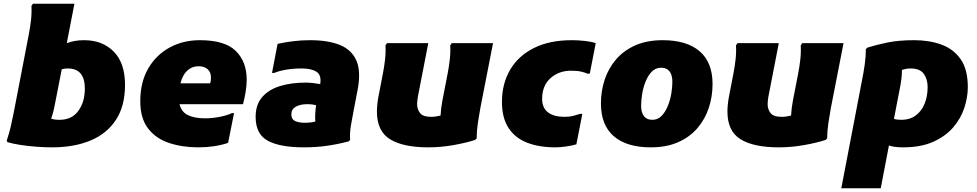

<svg xmlns="http://www.w3.org/2000/svg" viewBox="-20 -780 5254 1032"><path d="M260 12Q220 12 174 8.5Q128 5 87 -1.5Q46 -8 20 -16L16 -24Q30 -66 37.5 -98.5Q45 -131 54 -176L135 -596Q142 -632 146.5 -670.5Q151 -709 149 -748L157 -760H380L339 -548Q380 -564 432 -564Q531 -564 591.5 -502.5Q652 -441 652 -324Q652 -210 603 -135.5Q554 -61 466 -24.5Q378 12 260 12ZM272 -204Q269 -188 264.5 -172Q260 -156 255 -142Q273 -136 300 -136Q366 -136 401 -184Q436 -232 436 -304Q436 -412 344 -412Q326 -412 312 -408Z M1046 12Q960 12 889 -11.5Q818 -35 776 -89.5Q734 -144 734 -236Q734 -338 776.5 -411.5Q819 -485 891.5 -524.5Q964 -564 1054 -564Q1189 -564 1247.5 -506Q1306 -448 1306 -352Q1306 -322 1300.5 -287.5Q1295 -253 1286 -220H945Q955 -178 990.5 -161Q1026 -144 1082 -144Q1121 -144 1161.5 -152Q1202 -160 1226 -172H1238L1206 -12Q1134 12 1046 12ZM1046 -424Q1012 -424 986.5 -400.5Q961 -377 950 -332H1110Q1112 -340 1113 -347.5Q1114 -355 1114 -364Q1114 -391 1096.5 -407.5Q1079 -424 1046 -424Z M1614 12Q1485 12 1419.5 -23.5Q1354 -59 1354 -152Q1354 -218 1389.5 -258.5Q1425 -299 1485.5 -317.5Q1546 -336 1622 -336Q1643 -336 1664 -333.5Q1685 -331 1701 -328Q1709 -376 1681.5 -394Q1654 -412 1602 -412Q1557 -412 1518.5 -405.5Q1480 -399 1454 -388H1442L1472 -544Q1510 -553 1555.5 -558.5Q1601 -564 1646 -564Q1744 -564 1807.5 -538Q1871 -512 1896 -453.5Q1921 -395 1902 -296L1882 -192Q1875 -154 1867 -110.5Q1859 -67 1862 -28L1854 -20Q1797 -5 1738.5 3.5Q1680 12 1614 12ZM1546 -166Q1546 -139 1566 -129.5Q1586 -120 1622 -120Q1631 -120 1646.5 -121.5Q1662 -123 1675 -127Q1673 -147 1674.5 -170Q1676 -193 1679 -214Q1661 -220 1630 -220Q1594 -220 1570 -206.5Q1546 -193 1546 -166Z M2006 -180Q2006 -198 2008 -218Q2010 -238 2014 -260L2038 -384Q2045 -420 2049.5 -458.5Q2054 -497 2052 -536L2060 -548H2282L2226 -260Q2224 -248 2223 -237.5Q2222 -227 2222 -220Q2222 -193 2237.5 -172.5Q2253 -152 2298 -152Q2311 -152 2323.5 -154Q2336 -156 2348 -159Q2350 -198 2358 -240L2386 -384Q2393 -420 2397.5 -458.5Q2402 -497 2400 -536L2408 -548H2630L2562 -200Q2555 -162 2548.5 -118.5Q2542 -75 2542 -36L2534 -28Q2489 -13 2420 -0.5Q2351 12 2282 12Q2147 12 2076.5 -31.5Q2006 -75 2006 -180Z M2678 -232Q2678 -330 2722 -405Q2766 -480 2850 -522Q2934 -564 3054 -564Q3087 -564 3123.5 -560Q3160 -556 3182 -548L3150 -384H3138Q3125 -390 3104 -395Q3083 -400 3050 -400Q2984 -400 2939 -360Q2894 -320 2894 -248Q2894 -200 2925.5 -176Q2957 -152 3014 -152Q3041 -152 3060.5 -157Q3080 -162 3098 -168H3110L3078 -4Q3053 3 3021.5 7.5Q2990 12 2966 12Q2878 12 2813.5 -13Q2749 -38 2713.5 -92Q2678 -146 2678 -232Z M3210 -224Q3210 -292 3230.5 -353Q3251 -414 3292 -461.5Q3333 -509 3395.5 -536.5Q3458 -564 3542 -564Q3671 -564 3740.5 -504.5Q3810 -445 3810 -328Q3810 -261 3789.5 -199.5Q3769 -138 3728 -90.5Q3687 -43 3624.5 -15.5Q3562 12 3478 12Q3349 12 3279.5 -47.5Q3210 -107 3210 -224ZM3426 -212Q3426 -176 3441 -156Q3456 -136 3486 -136Q3516 -136 3536.5 -157.5Q3557 -179 3570 -211.5Q3583 -244 3588.5 -278.5Q3594 -313 3594 -340Q3594 -376 3579 -396Q3564 -416 3534 -416Q3504 -416 3483.5 -395Q3463 -374 3450 -341.5Q3437 -309 3431.5 -274Q3426 -239 3426 -212Z M3890 -180Q3890 -198 3892 -218Q3894 -238 3898 -260L3922 -384Q3929 -420 3933.5 -458.5Q3938 -497 3936 -536L3944 -548H4166L4110 -260Q4108 -248 4107 -237.5Q4106 -227 4106 -220Q4106 -193 4121.5 -172.5Q4137 -152 4182 -152Q4195 -152 4207.5 -154Q4220 -156 4232 -159Q4234 -198 4242 -240L4270 -384Q4277 -420 4281.5 -458.5Q4286 -497 4284 -536L4292 -548H4514L4446 -200Q4439 -162 4432.5 -118.5Q4426 -75 4426 -36L4418 -28Q4373 -13 4304 -0.5Q4235 12 4166 12Q4031 12 3960.5 -31.5Q3890 -75 3890 -180Z M4834 12Q4810 12 4791 9.5Q4772 7 4758 2L4714 232H4502L4614 -352Q4622 -391 4628 -434Q4634 -477 4634 -516L4642 -524Q4690 -539 4750 -551.5Q4810 -564 4894 -564Q4976 -564 5041 -540Q5106 -516 5144 -461Q5182 -406 5182 -312Q5182 -258 5163.5 -201Q5145 -144 5104 -96Q5063 -48 4996.5 -18Q4930 12 4834 12ZM4818 -312 4785 -141Q4800 -136 4826 -136Q4870 -136 4901.5 -159Q4933 -182 4949.5 -222Q4966 -262 4966 -312Q4966 -354 4945.5 -383Q4925 -412 4874 -412Q4851 -412 4828 -404Q4828 -385 4825.5 -361Q4823 -337 4818 -312Z"/></svg>

Font: Kufam Black
Style: Italic
Weight: 900
Italic angle: -11°
Designer: Artur Schmal
Foundry: Original Type
Version: Version 1.301; ttfautohint (v1.8.3)